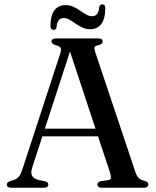

<svg xmlns="http://www.w3.org/2000/svg" viewBox="-20 -880 731 900"><path d="M165.5 -277H456.5L459.5 -241H161ZM206.5 -15Q206.5 -8.5 201.5 -4.2Q196.5 0 185.5 0H33Q22.5 0 17.2 -4Q12 -8 12 -15Q12 -20 15.2 -23.5Q18.5 -27 27.5 -31L47.5 -37.5Q61.5 -43 70 -54.2Q78.5 -65.5 87.5 -94L262.5 -629.5Q268 -647 264.5 -655Q261 -663 243.5 -667.5Q231.5 -671 226.5 -675.2Q221.5 -679.5 221.5 -685.5Q221.5 -692.5 227 -696.2Q232.5 -700 243 -700H440Q451 -700 456 -696.2Q461 -692.5 461 -685.5Q461 -679 456.5 -675Q452 -671 440.5 -668Q426 -665 423.5 -659.2Q421 -653.5 425 -640L614.5 -74Q621 -55 630 -45.8Q639 -36.5 656 -33Q667.5 -29.5 671.5 -25.5Q675.5 -21.5 675.5 -15Q675.5 -8.5 670.2 -4.2Q665 0 654 0H457.5Q447 0 441.8 -4.2Q436.5 -8.5 436.5 -15Q436.5 -21 440.5 -24.8Q444.5 -28.5 453.5 -31L487 -35.5Q499.5 -38.5 500.2 -46.5Q501 -54.5 495.5 -71.5L302.5 -655.5L316.5 -664.5L132 -98Q126 -80 127 -68.2Q128 -56.5 136 -49Q144 -41.5 159.5 -36.5L190 -30.5Q198.5 -28 202.5 -24.8Q206.5 -21.5 206.5 -15ZM403 -743Q383 -743 366 -751Q349 -759 334.5 -769.2Q320 -779.5 306.2 -787.5Q292.5 -795.5 278.5 -795.5Q248.5 -795.5 245 -752.5Q243 -740 231 -740Q216.5 -740 216.5 -758Q216.5 -807 235 -831.5Q253.5 -856 287 -856Q307.5 -856 324.2 -848.2Q341 -840.5 355.5 -830.2Q370 -820 383.8 -812Q397.5 -804 411.5 -804Q442.5 -804 445 -847Q447.5 -859.5 459.5 -859.5Q473.5 -859.5 473.5 -841.5Q473.5 -792.5 455 -767.8Q436.5 -743 403 -743Z"/></svg>

Font: Fraunces 48pt
Style: Regular
Weight: 400
Version: Version 1.000;[b76b70a41]